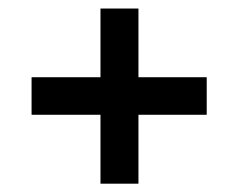

<svg xmlns="http://www.w3.org/2000/svg" viewBox="-20 -557 575 450"><path d="M304.5 -288V-126.5H215.5V-288H54V-376H215.5V-537H304.5V-376H464.5V-288Z"/></svg>

Font: League Spartan Medium
Style: Regular
Weight: 500
Foundry: The League of Moveable Type
Version: Version 2.002